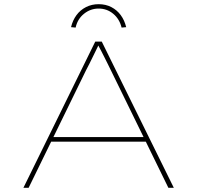

<svg xmlns="http://www.w3.org/2000/svg" viewBox="-20 -899 943 919"><path d="M92 0 436 -700H467L812 0H786L510 -564Q503 -578 495.5 -593.5Q488 -609 480 -624.5Q472 -640 464.5 -655Q457 -670 449 -684H452Q445 -669 437.5 -654Q430 -639 422.5 -623.5Q415 -608 407.5 -593Q400 -578 392 -563L117 0ZM215 -221 226 -243H681L691 -221ZM342 -767 320 -769Q328 -802 346 -826.5Q364 -851 391.5 -865Q419 -879 452 -879Q486 -879 513 -865Q540 -851 558 -826.5Q576 -802 584 -769L562 -767Q552 -808 522 -833Q492 -858 452 -858Q413 -858 382 -833Q351 -808 342 -767Z"/></svg>

Font: Lexend Zetta Thin
Style: Regular
Weight: 250
Version: Version 1.007